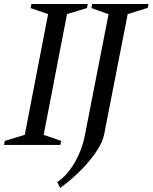

<svg xmlns="http://www.w3.org/2000/svg" viewBox="-46 -720 758 954"><path d="M-26 0 -22 -20 77 -50 193 -650 106 -680 110 -700H390L386 -680L287 -650L171 -50L258 -20L254 0ZM253 214 238 184Q240 183 242 182Q244 181 245 180Q274 160 300.5 125Q327 90 347 44.5Q367 -1 376 -49L497 -668L509 -644L408 -680L412 -700H692L688 -681L570 -644L592 -668L471 -50Q464 -15 435 29.5Q406 74 361 120.5Q316 167 261 208Q260 209 257.5 210.5Q255 212 253 214Z"/></svg>

Font: Wittgenstein
Style: Italic
Weight: 400
Italic angle: -11°
Designer: Jörg Drees
Foundry: Jörg Drees
Version: Version 1.500